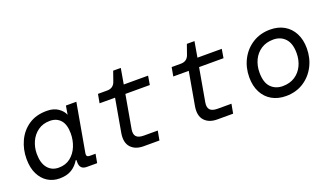

<svg xmlns="http://www.w3.org/2000/svg" viewBox="-62 -1040 2524 1469"><g transform="rotate(-20 1200.0 -305.5)"><path d="M228 12Q175 12 132.5 -14.5Q90 -41 65 -91.5Q40 -142 40 -215Q40 -292 71 -359Q102 -426 162 -467Q222 -508 310 -508Q367 -508 403 -482.5Q439 -457 451 -425L463 -496H548L478 -101Q473 -72 502 -72H550L537 0H453Q396 0 396 -58V-77H390Q366 -36 327 -12Q288 12 228 12ZM250 -68Q307 -68 346 -99Q385 -130 405 -179Q425 -228 425 -283Q425 -356 393 -392Q361 -428 307 -428Q250 -428 209.5 -399Q169 -370 148 -323.5Q127 -277 127 -225Q127 -149 160.5 -108.5Q194 -68 250 -68Z M915 0Q848 0 812.5 -39Q777 -78 789 -152L837 -424H711L724 -496H799Q851 -496 867 -546L894 -623H956L934 -496H1132L1120 -424H921L873 -152Q867 -114 884 -95Q901 -76 946 -76H1058L1044 0Z M1515 0Q1448 0 1412.5 -39Q1377 -78 1389 -152L1437 -424H1311L1324 -496H1399Q1451 -496 1467 -546L1494 -623H1556L1534 -496H1732L1720 -424H1521L1473 -152Q1467 -114 1484 -95Q1501 -76 1546 -76H1658L1644 0Z M2072 12Q2007 12 1958 -16Q1909 -44 1882 -96Q1855 -148 1855 -218Q1855 -298 1889.5 -364Q1924 -430 1986 -469Q2048 -508 2129 -508Q2194 -508 2242.5 -480Q2291 -452 2318 -400Q2345 -348 2345 -278Q2345 -198 2310.5 -132Q2276 -66 2214.5 -27Q2153 12 2072 12ZM2074 -68Q2132 -68 2173.5 -95Q2215 -122 2237 -168Q2259 -214 2259 -270Q2259 -349 2222 -388.5Q2185 -428 2126 -428Q2068 -428 2026.5 -401Q1985 -374 1963 -328Q1941 -282 1941 -226Q1941 -145 1978 -106.5Q2015 -68 2074 -68Z"/></g></svg>

Font: DM Mono
Style: Italic
Weight: 400
Italic angle: -10°
Designer: Colophon Foundry
Foundry: Colophon Foundry
Version: Version 1.000; ttfautohint (v1.8.2.53-6de2)